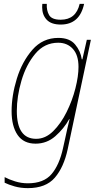

<svg xmlns="http://www.w3.org/2000/svg" viewBox="-20 -733 513 993"><path d="M124 240Q217 240 263.5 186Q310 132 330 39L450 -527H429L406 -426H403Q397 -469 368.5 -503Q340 -537 282 -537Q201 -537 147.5 -475.5Q94 -414 67 -326Q40 -238 40 -158Q40 -80 71 -35Q102 10 164 10Q222 10 266 -28.5Q310 -67 338 -117H340Q334 -94 328 -67Q322 -40 318 -21L306 33Q287 120 246.5 167.5Q206 215 124 215Q90 215 58 205Q26 195 4 183V212Q24 222 55.5 231Q87 240 124 240ZM167 -15Q67 -15 67 -159Q67 -234 91 -316Q115 -398 162.5 -455Q210 -512 281 -512Q328 -512 357 -480Q386 -448 386 -387Q386 -339 370 -276Q354 -213 324.5 -153.5Q295 -94 255 -54.5Q215 -15 167 -15ZM294 -606Q392 -606 415 -713H392Q373 -631 294 -631Q248 -631 234 -655Q220 -679 222 -713H199Q199 -711 198.5 -706.5Q198 -702 198 -696Q198 -656 221.5 -631Q245 -606 294 -606Z"/></svg>

Font: Noto Sans UI SemiCondensed Thin
Style: Italic
Weight: 250
Width: 4
Italic angle: -12°
Designer: Monotype Design Team
Foundry: Monotype Imaging Inc.
Version: Version 1.901